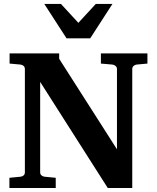

<svg xmlns="http://www.w3.org/2000/svg" viewBox="-20 -937 784 957"><path d="M661.1 -615.2Q652.8 -614.3 646 -608.4Q639.2 -602.5 639.2 -592.8V0H517.1L180.2 -528.8V-78.1Q180.2 -68.4 187 -62.7Q193.8 -57.1 202.1 -56.2L257.8 -50.8V0H26.9V-50.8L82 -56.2Q91.3 -57.1 97.7 -62.7Q104 -68.4 104 -78.1V-592.8Q104 -602.5 97.7 -608.4Q91.3 -614.3 82 -615.2L27.8 -620.1V-670.9H274.9V-644L563 -192.9V-592.8Q563 -602.5 555.9 -608.4Q548.8 -614.3 540 -615.2L482.9 -620.1V-670.9H714.8V-620.1ZM429.7 -746.1H311.5L200.7 -917.5H283.7L370.6 -823.2L457.5 -917.5H540.5Z"/></svg>

Font: Charis SIL APac
Style: Bold
Weight: 700
Foundry: SIL International
Version: Version 5.000